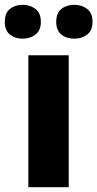

<svg xmlns="http://www.w3.org/2000/svg" viewBox="-45 -779 405 799"><path d="M241 0H73V-549H241ZM-25 -688Q-25 -725 -3.5 -742Q18 -759 49 -759Q80 -759 102.5 -742Q125 -725 125 -688Q125 -652 102.5 -635Q80 -618 49 -618Q18 -618 -3.5 -635Q-25 -652 -25 -688ZM189 -688Q189 -725 210.5 -742Q232 -759 265 -759Q295 -759 317.5 -742Q340 -725 340 -688Q340 -652 317.5 -635Q295 -618 265 -618Q232 -618 210.5 -635Q189 -652 189 -688Z"/></svg>

Font: Noto Sans Kannada ExtraBold
Style: Regular
Weight: 800
Designer: Jelle Bosma - Monotype Design Team
Foundry: Monotype Imaging Inc.
Version: Version 2.005; ttfautohint (v1.8.4.7-5d5b)